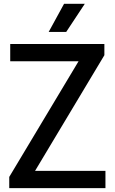

<svg xmlns="http://www.w3.org/2000/svg" viewBox="-20 -966 589 986"><path d="M160 -88.5H521.5V0H27.5V-57.5L383.5 -651.5H32.5V-740H516V-682.5ZM230 -802 309 -946.5H415.5L320 -802Z"/></svg>

Font: Encode Sans Semi Condensed Medium
Style: Regular
Weight: 500
Width: 4
Designer: Multiple Designers
Foundry: Impallari Type
Version: Version 2.000